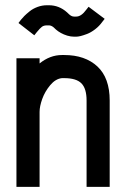

<svg xmlns="http://www.w3.org/2000/svg" viewBox="-20 -726 490 746"><path d="M61.5 -649.4Q66.9 -656.2 74.5 -663.8Q82 -671.4 95 -681.9Q107.9 -692.4 125.7 -699Q143.6 -705.6 162.1 -705.6H169.9Q209.5 -705.6 240.2 -678.2L249 -669.9Q258.3 -661.6 267.6 -661.6H276.4Q295.9 -661.6 315.4 -688.5L324.2 -699.7L386.7 -652.8L377.9 -641.6Q365.7 -624.5 349.4 -612.1Q333 -599.6 318.1 -594Q303.2 -588.4 293 -585.9Q282.7 -583.5 276.4 -583.5H267.6Q254.9 -583.5 241.2 -587.6Q227.5 -591.8 216.6 -597.9Q205.6 -604 197.3 -611.3L188.5 -619.6Q179.2 -627.4 169.9 -627.4H162.1Q150.4 -627.4 143.1 -622.1Q135.7 -616.7 123 -601.1L113.3 -588.9L51.8 -636.7ZM133.8 0H43.9V-499.5H133.8V-479.5Q174.3 -512.2 220.7 -512.2H229.5Q310.5 -512.2 358.4 -467.8Q406.2 -423.3 406.2 -335.4V0H316.4V-335.4Q316.4 -381.8 296.4 -402.1Q276.4 -422.4 229.5 -422.4H220.7Q195.8 -419.9 175 -395Q154.3 -370.1 144 -341.3Q133.8 -312.5 133.8 -291.5Z"/></svg>

Font: Anka/Coder Narrow
Style: Bold
Weight: 700
Width: 3
Monospace: yes
Version: Version 001.100